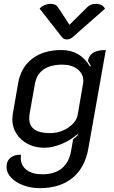

<svg xmlns="http://www.w3.org/2000/svg" viewBox="-20 -769 595 998"><path d="M14 99Q14 68 33.5 51.5Q53 35 89 35Q88 40 88 51Q88 91 118 114Q148 137 200 137Q264 137 302 105.5Q340 74 350 13L360 -45Q379 -60 385 -67L383 -72Q347 -40 299.5 -20.5Q252 -1 210 -1Q163 -1 125 -20.5Q87 -40 65.5 -74Q44 -108 44 -149Q44 -156 46 -174L74 -335Q88 -418 147 -463.5Q206 -509 299 -509Q397 -509 448 -423L452 -427Q444 -442 437 -452Q446 -509 530 -509L439 4Q421 104 356 156.5Q291 209 187 209Q140 209 100.5 194Q61 179 37.5 154Q14 129 14 99ZM384 -173 412 -336Q413 -341 413 -349Q413 -386 382.5 -409.5Q352 -433 305 -433Q179 -433 161 -331L134 -178Q132 -170 132 -154Q132 -77 240 -77Q292 -77 334.5 -105.5Q377 -134 384 -173ZM434 -732Q451 -749 479 -749Q494 -749 507 -742.5Q520 -736 526 -724L359 -577Q344 -564 328 -564Q311 -564 301 -577L186 -724Q196 -736 212 -742.5Q228 -749 243 -749Q269 -749 281 -732L341 -640Z"/></svg>

Font: K2D
Style: Italic
Weight: 400
Italic angle: -10°
Designer: Katatrad Aksorn Co.,Ltd.
Foundry: Cadson Demak Co.,Ltd.
Version: Version 1.000; ttfautohint (v1.6)